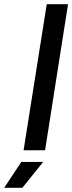

<svg xmlns="http://www.w3.org/2000/svg" viewBox="-72 -720 346 920"><path d="M41 0H144L254 -700H152ZM-52 180H35L135 56H30Z"/></svg>

Font: Arthouse Owned Medium
Style: Italic
Weight: 500
Italic angle: -10°
Designer: Jeremy Tribby
Foundry: Tribby Type
Version: Version 1.000;PS 001.000;hotconv 1.0.88;makeotf.lib2.5.64775